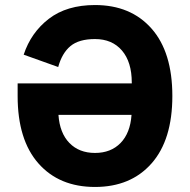

<svg xmlns="http://www.w3.org/2000/svg" viewBox="-20 -730 754 762"><path d="M50 -349V-399H503V-402Q503 -484 464 -529.5Q425 -575 357 -575Q293 -575 259.5 -547Q226 -519 211 -464L74 -513Q103 -601 174 -655.5Q245 -710 357 -710Q499 -710 581.5 -616.5Q664 -523 664 -349Q664 -175 581.5 -81.5Q499 12 357 12Q215 12 132.5 -81.5Q50 -175 50 -349ZM502 -274H212Q217 -202 255.5 -162.5Q294 -123 357 -123Q420 -123 458.5 -162.5Q497 -202 502 -274Z"/></svg>

Font: Aneliza
Style: Bold
Weight: 700
Designer: Mike Abbink, Paul van der Laan, Pieter van Rosmalen
Foundry: Bold Monday
Version: Version 3.0